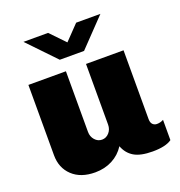

<svg xmlns="http://www.w3.org/2000/svg" viewBox="-132 -831 891 952"><g transform="rotate(-20 314.0 -355.0)"><path d="M244 -191Q244 -166 259.5 -148.5Q275 -131 297 -131Q319 -131 334.5 -148.5Q350 -166 350 -191V-511H548V-148Q548 -129 557 -120Q566 -111 579 -111Q598 -111 614 -120V-13Q582 10 513 10Q449 10 415 -10.5Q381 -31 366 -71Q341 -32 300.5 -11Q260 10 210 10Q134 10 90 -31.5Q46 -73 46 -140V-511H244ZM300 -643 374 -720H502L363 -575H235L96 -720H226Z"/></g></svg>

Font: Chivo Black
Style: Regular
Weight: 900
Designer: Hector Gatti
Foundry: Omnibus-Type
Version: Version 1.007